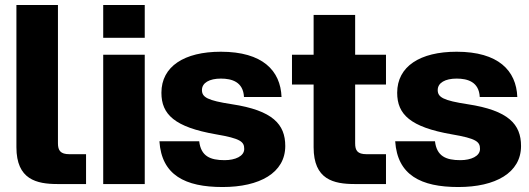

<svg xmlns="http://www.w3.org/2000/svg" viewBox="-20 -740 2129 772"><path d="M46 -720V-148C46 -18 127 0 212 0H326V-120H259C223 -120 213 -135 213 -164V-720Z M395 0H562V-520H395ZM395 -588H562V-720H395Z M875 12C1024 12 1127 -45 1127 -153C1127 -240 1077 -296 912 -321C814 -336 792 -349 792 -378C792 -407 822 -424 868 -424C912 -424 958 -411 961 -350H1112C1108 -456 1036 -532 868 -532C721 -532 629 -473 629 -367C629 -280 682 -229 848 -200C948 -183 962 -170 962 -141C962 -112 926 -96 883 -96C825 -96 788 -112 781 -172H621C630 -36 724 12 875 12Z M1241 -680V-520H1154V-400H1241V-148C1241 -18 1321 0 1407 0H1532V-120H1454C1417 -120 1408 -135 1408 -164V-400H1532V-520H1408V-680Z M1823 12C1972 12 2075 -45 2075 -153C2075 -240 2025 -296 1860 -321C1762 -336 1740 -349 1740 -378C1740 -407 1770 -424 1816 -424C1860 -424 1906 -411 1909 -350H2060C2056 -456 1984 -532 1816 -532C1669 -532 1577 -473 1577 -367C1577 -280 1630 -229 1796 -200C1896 -183 1910 -170 1910 -141C1910 -112 1874 -96 1831 -96C1773 -96 1736 -112 1729 -172H1569C1578 -36 1672 12 1823 12Z"/></svg>

Font: Aspekta 800
Style: Regular
Weight: 800
Designer: Ivo Dolenc
Version: Version 2.000